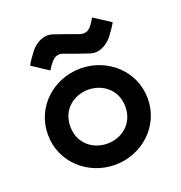

<svg xmlns="http://www.w3.org/2000/svg" viewBox="-127 -794 864 918"><g transform="rotate(-20 305.0 -335.0)"><path d="M305 15C440 15 559 -88 559 -230C559 -373 440 -475 305 -475C169 -475 51 -373 51 -230C51 -88 169 15 305 15ZM84 -570 167 -515C174 -526 181 -537 190 -548C209 -571 228 -579 256 -568C296 -553 333 -540 372 -527C419 -511 462 -541 484 -568C499 -587 517 -613 526 -630L441 -685C435 -674 428 -663 420 -652C403 -629 383 -621 354 -632C316 -646 277 -660 238 -673C191 -689 148 -659 126 -632C111 -613 93 -587 84 -570ZM165 -230C165 -318 233 -367 305 -367C376 -367 445 -318 445 -230C445 -142 376 -93 305 -93C233 -93 165 -142 165 -230Z"/></g></svg>

Font: KT Kiyosuna Sans Bold
Style: Regular
Weight: 700
Designer: [Zen Kaku Gothic] Yoshimichi Ohira
Version: Version 1.010;Glyphs 3.1.2 (3151)